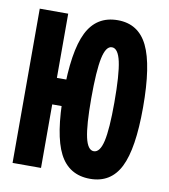

<svg xmlns="http://www.w3.org/2000/svg" viewBox="-81 -772 747 850"><g transform="rotate(10 293.0 -346.5)"><path d="M380.4 9.8Q285.1 9.8 242.4 -73.5Q199.7 -156.7 199.7 -341.8Q199.7 -531.7 242.4 -617.4Q285.1 -703.1 380.4 -703.1Q473.6 -703.1 515.3 -617.4Q557.1 -531.7 557.1 -341.8Q557.1 -156.7 515.3 -73.5Q473.6 9.8 380.4 9.8ZM30.8 0V-693.4H158.7V0ZM79.1 -285.6V-404.8H240.7V-285.6ZM375.5 -113.3Q403.3 -113.3 415.8 -167.4Q428.2 -221.6 428.2 -341.8Q428.2 -467.3 415.8 -523.9Q403.3 -580.6 375.5 -580.6Q348.4 -580.6 336.3 -523.9Q324.2 -467.3 324.2 -341.8Q324.2 -221.6 336.3 -167.4Q348.4 -113.3 375.5 -113.3Z"/></g></svg>

Font: Cascadia Mono
Style: Regular
Weight: 400
Monospace: yes
Designer: Aaron Bell
Foundry: Saja Typeworks
Version: Version 2404.023